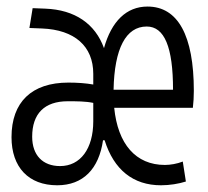

<svg xmlns="http://www.w3.org/2000/svg" viewBox="-20 -547 626 577"><path d="M151.9 9.8C230 9.8 277.3 -39.6 289.6 -125.5H294.4C322.3 -36.6 380.4 9.8 463.9 9.8C489.7 9.8 517.1 5.4 538.6 -1.5L529.3 -61.5C512.2 -54.7 491.7 -51.3 475.6 -51.3C388.2 -51.3 334 -113.8 323.2 -223.1H559.6C561.5 -238.3 562.5 -257.3 562.5 -273.9C562.5 -440.4 514.6 -527.3 423.3 -527.3C359.9 -527.3 314.9 -482.9 292.5 -402.3C266.1 -475.6 205.1 -517.6 116.2 -521L78.1 -522.5L68.4 -462.9L106.4 -461.4C204.1 -457.5 260.3 -408.2 260.3 -325.2V-293C238.8 -296.9 212.9 -298.8 185.5 -298.8C75.2 -298.8 14.6 -240.2 14.6 -134.8C14.6 -44.4 65.9 9.8 151.9 9.8ZM260.3 -182.6C260.3 -100.1 221.7 -47.9 160.6 -47.9C108.4 -47.9 76.7 -80.6 76.7 -136.2C76.7 -205.6 113.8 -242.7 183.6 -242.7C209.5 -242.7 237.3 -242.7 260.3 -237.8ZM321.3 -277.3C323.7 -401.4 358.4 -467.3 420.9 -467.3C474.1 -467.3 500 -405.8 500 -277.3Z"/></svg>

Font: Cascadia Code Light
Style: Regular
Weight: 300
Monospace: yes
Designer: Aaron Bell
Foundry: Saja Typeworks
Version: Version 2404.023